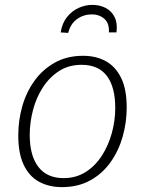

<svg xmlns="http://www.w3.org/2000/svg" viewBox="-20 -761 594 788"><path d="M321 -532Q375 -532 415 -509.5Q455 -487 477.5 -440.5Q500 -394 500 -320Q500 -259 483.5 -200.5Q467 -142 433.5 -95Q400 -48 350 -20.5Q300 7 234 7Q181 7 140.5 -15Q100 -37 77.5 -84Q55 -131 55 -205Q55 -267 71.5 -325Q88 -383 121.5 -429.5Q155 -476 205 -504Q255 -532 321 -532ZM315 -495Q262 -495 222.5 -469.5Q183 -444 156 -402.5Q129 -361 115.5 -309.5Q102 -258 102 -208Q102 -122 137.5 -76Q173 -30 241 -30Q292 -30 331.5 -55Q371 -80 398 -122Q425 -164 439 -215Q453 -266 453 -318Q453 -404 418.5 -449.5Q384 -495 315 -495ZM359 -741Q389 -741 413.5 -728.5Q438 -716 450.5 -690.5Q463 -665 458 -628H427Q429 -666 408 -684Q387 -702 357 -702Q323 -702 296 -682.5Q269 -663 260 -626L229 -628Q235 -666 255 -691Q275 -716 302.5 -728.5Q330 -741 359 -741Z"/></svg>

Font: Bitter Thin Light
Style: Italic
Weight: 300
Italic angle: -9°
Version: Version 2.002